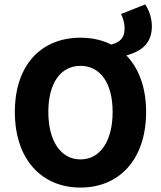

<svg xmlns="http://www.w3.org/2000/svg" viewBox="-20 -834 724 866"><path d="M665 -716C665 -756 650 -792 635 -814L526 -771C534 -755 542 -731 542 -705C542 -662 521 -644 482 -633C442 -653 395 -664 343 -664C167 -664 47 -542 47 -329C47 -116 167 12 343 12C519 12 639 -116 639 -329C639 -440 606 -526 550 -584C627 -605 665 -645 665 -716ZM343 -115C254 -115 198 -198 198 -329C198 -460 254 -537 343 -537C432 -537 488 -460 488 -329C488 -198 432 -115 343 -115Z"/></svg>

Font: Cambridge Sans Bold
Style: Regular
Weight: 700
Version: Version 2.020;PS 002.020;hotconv 1.0.88;makeotf.lib2.5.64775